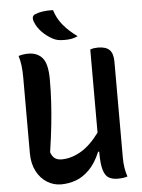

<svg xmlns="http://www.w3.org/2000/svg" viewBox="-62 -982 773 1043"><g transform="rotate(-5 325.0 -460.5)"><path d="M229 13Q188 13 152.5 -9Q117 -31 95.5 -72.5Q74 -114 74 -171V-584Q74 -619 70.5 -648Q67 -677 59 -702Q84 -710 112 -710Q162 -710 189.5 -677.5Q217 -645 217 -559Q217 -497 213.5 -437Q210 -377 203 -311Q196 -245 184 -166Q193 -141 207.5 -131.5Q222 -122 244 -122Q295 -122 347.5 -152Q400 -182 450 -250V-703Q460 -707 471 -708.5Q482 -710 492 -710Q536 -710 555.5 -690Q575 -670 575 -626V-101Q575 -46 591 2Q568 9 537 9Q509 9 489.5 -2Q470 -13 460 -45.5Q450 -78 450 -140V-146H444Q418 -84 382.5 -49Q347 -14 308 -0.5Q269 13 229 13ZM267 -934Q281 -888 311 -851.5Q341 -815 388 -781Q368 -772 352 -769.5Q336 -767 316 -767Q296 -767 281.5 -769.5Q267 -772 252 -780Q220 -797 195 -822.5Q170 -848 158 -879Q146 -910 168 -920Q187 -928 211.5 -931.5Q236 -935 267 -934Z"/></g></svg>

Font: Recursive Sn Csl St SmB
Style: Regular
Weight: 600
Version: Version 1.079;hotconv 1.0.112;makeotfexe 2.5.65598; ttfautoh